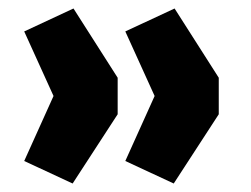

<svg xmlns="http://www.w3.org/2000/svg" viewBox="-20 -492 590 452"><path d="M151 -60 37 -113 106 -266 37 -418 153 -472 257 -309V-223ZM389 -60 275 -113 344 -266 275 -418 391 -472 495 -309V-223Z"/></svg>

Font: wassup Sans
Style: Black
Weight: 900
Version: Version 2.001